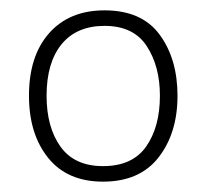

<svg xmlns="http://www.w3.org/2000/svg" viewBox="-20 -744 397 371"><path d="M323 -559Q323 -487 286.5 -440Q250 -393 179 -393Q110 -393 73 -439Q36 -485 36 -559Q36 -636 75 -680Q114 -724 182 -724Q254 -724 288.5 -677Q323 -630 323 -559ZM70 -559Q70 -498 97 -460.5Q124 -423 179 -423Q236 -423 262.5 -461Q289 -499 289 -559Q289 -616 263.5 -655Q238 -694 182 -694Q128 -694 99 -658.5Q70 -623 70 -559Z"/></svg>

Font: Noto Sans Bengali ExtraLight
Style: Regular
Weight: 200
Designer: Jelle Bosma - Monotype Design Team
Foundry: Monotype Imaging Inc.
Version: Version 2.003; ttfautohint (v1.8.4.7-5d5b)